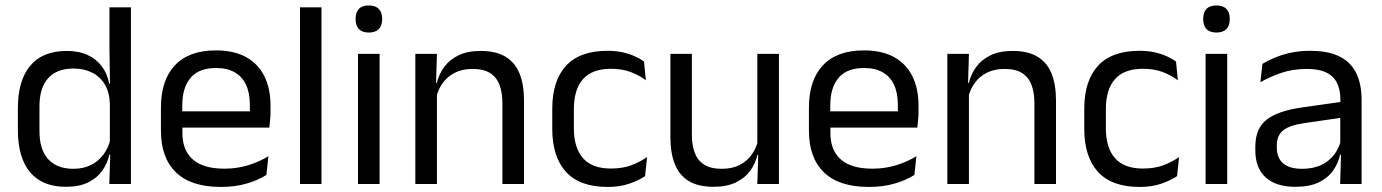

<svg xmlns="http://www.w3.org/2000/svg" viewBox="-20 -690 5184 720"><path d="M227 10.5Q139 10.5 93 -44Q47 -98.5 47 -203V-283.5Q47 -388.5 93.5 -443.8Q140 -499 230.5 -499Q275.5 -499 308.5 -483.8Q341.5 -468.5 362 -441Q382.5 -413.5 389.5 -376H416L392 -301.5Q390.5 -344.5 372.8 -373.8Q355 -403 324.8 -418Q294.5 -433 255.5 -433Q193.5 -433 160.8 -397Q128 -361 128 -291V-198Q128 -129 160.8 -93Q193.5 -57 255.5 -57Q292.5 -57 321 -71.2Q349.5 -85.5 368.2 -110.8Q387 -136 394 -168L414 -110H390Q383 -77 363.2 -49.5Q343.5 -22 310.2 -5.8Q277 10.5 227 10.5ZM390 0 393.5 -118 392 -144V-348L392.5 -365L390.5 -503.5V-662.5H471V0Z M808 11Q696.5 11 640 -43.5Q583.5 -98 583.5 -199.5V-286.5Q583.5 -389.5 636 -445.2Q688.5 -501 789.5 -501Q857.5 -501 903 -475.8Q948.5 -450.5 971.5 -404Q994.5 -357.5 994.5 -293V-275Q994.5 -259 993.2 -243Q992 -227 990 -211.5H915.5Q916.5 -235.5 916.8 -257Q917 -278.5 917 -296.5Q917 -341 902.8 -371.8Q888.5 -402.5 860.2 -418.8Q832 -435 789.5 -435Q726.5 -435 695 -398.5Q663.5 -362 663.5 -294V-247.5L664 -237.5V-191Q664 -160.5 673 -136Q682 -111.5 701.2 -93.8Q720.5 -76 750.2 -66.8Q780 -57.5 821 -57.5Q868.5 -57.5 909.5 -70Q950.5 -82.5 986.5 -104L979 -34Q946.5 -13.5 903.5 -1.2Q860.5 11 808 11ZM626 -211.5V-272.5H973V-211.5Z M1105 0V-662.5H1185.5V0Z M1322.5 0V-488H1403.5V0ZM1363 -568Q1338 -568 1325.8 -581.2Q1313.5 -594.5 1313.5 -617.5V-620Q1313.5 -643.5 1325.8 -656.5Q1338 -669.5 1363 -669.5Q1388 -669.5 1400.5 -656.5Q1413 -643.5 1413 -620V-617.5Q1413 -594 1400.5 -581Q1388 -568 1363 -568Z M1864 0V-303.5Q1864 -343 1853.2 -371.5Q1842.5 -400 1818.2 -415.8Q1794 -431.5 1752 -431.5Q1713.5 -431.5 1685.2 -417Q1657 -402.5 1639.5 -377.8Q1622 -353 1615 -321.5L1600.5 -379H1618Q1626 -412 1646 -439.2Q1666 -466.5 1699.8 -482.8Q1733.5 -499 1782.5 -499Q1840.5 -499 1876.2 -477Q1912 -455 1928.5 -413.8Q1945 -372.5 1945 -312.5V0ZM1537.5 0V-488H1618.5L1615 -371L1618.5 -366.5V0Z M2258.5 11Q2153.5 11 2102.2 -45.8Q2051 -102.5 2051 -206.5V-282.5Q2051 -387 2102.5 -443.2Q2154 -499.5 2258.5 -499.5Q2289.5 -499.5 2315 -493.8Q2340.5 -488 2360.8 -478.8Q2381 -469.5 2395 -459.5L2402 -389Q2378.5 -407 2346.2 -419.5Q2314 -432 2270.5 -432Q2200.5 -432 2166.2 -393.2Q2132 -354.5 2132 -280.5V-208.5Q2132 -136 2166.2 -97Q2200.5 -58 2270.5 -58Q2315.5 -58 2348.2 -70.5Q2381 -83 2406.5 -101L2399 -29.5Q2377 -14.5 2341.5 -1.8Q2306 11 2258.5 11Z M2574.5 -488V-184.5Q2574.5 -146 2585.2 -117.2Q2596 -88.5 2620.5 -72.8Q2645 -57 2686.5 -57Q2725.5 -57 2753.5 -71.2Q2781.5 -85.5 2799.2 -110.5Q2817 -135.5 2823.5 -167L2838 -109.5H2820.5Q2813 -76.5 2793 -49.2Q2773 -22 2739.2 -5.8Q2705.5 10.5 2656 10.5Q2598.5 10.5 2562.8 -11.2Q2527 -33 2510.5 -74.8Q2494 -116.5 2494 -175.5V-488ZM2901 -488V0H2820L2823.5 -117L2820 -122V-488Z M3238 11Q3126.5 11 3070 -43.5Q3013.5 -98 3013.5 -199.5V-286.5Q3013.5 -389.5 3066 -445.2Q3118.5 -501 3219.5 -501Q3287.5 -501 3333 -475.8Q3378.5 -450.5 3401.5 -404Q3424.5 -357.5 3424.5 -293V-275Q3424.5 -259 3423.2 -243Q3422 -227 3420 -211.5H3345.5Q3346.5 -235.5 3346.8 -257Q3347 -278.5 3347 -296.5Q3347 -341 3332.8 -371.8Q3318.5 -402.5 3290.2 -418.8Q3262 -435 3219.5 -435Q3156.5 -435 3125 -398.5Q3093.5 -362 3093.5 -294V-247.5L3094 -237.5V-191Q3094 -160.5 3103 -136Q3112 -111.5 3131.2 -93.8Q3150.5 -76 3180.2 -66.8Q3210 -57.5 3251 -57.5Q3298.5 -57.5 3339.5 -70Q3380.5 -82.5 3416.5 -104L3409 -34Q3376.5 -13.5 3333.5 -1.2Q3290.5 11 3238 11ZM3056 -211.5V-272.5H3403V-211.5Z M3859 0V-303.5Q3859 -343 3848.2 -371.5Q3837.5 -400 3813.2 -415.8Q3789 -431.5 3747 -431.5Q3708.5 -431.5 3680.2 -417Q3652 -402.5 3634.5 -377.8Q3617 -353 3610 -321.5L3595.5 -379H3613Q3621 -412 3641 -439.2Q3661 -466.5 3694.8 -482.8Q3728.5 -499 3777.5 -499Q3835.5 -499 3871.2 -477Q3907 -455 3923.5 -413.8Q3940 -372.5 3940 -312.5V0ZM3532.5 0V-488H3613.5L3610 -371L3613.5 -366.5V0Z M4253.5 11Q4148.5 11 4097.2 -45.8Q4046 -102.5 4046 -206.5V-282.5Q4046 -387 4097.5 -443.2Q4149 -499.5 4253.5 -499.5Q4284.5 -499.5 4310 -493.8Q4335.5 -488 4355.8 -478.8Q4376 -469.5 4390 -459.5L4397 -389Q4373.5 -407 4341.2 -419.5Q4309 -432 4265.5 -432Q4195.5 -432 4161.2 -393.2Q4127 -354.5 4127 -280.5V-208.5Q4127 -136 4161.2 -97Q4195.5 -58 4265.5 -58Q4310.5 -58 4343.2 -70.5Q4376 -83 4401.5 -101L4394 -29.5Q4372 -14.5 4336.5 -1.8Q4301 11 4253.5 11Z M4501 0V-488H4582V0ZM4541.5 -568Q4516.5 -568 4504.2 -581.2Q4492 -594.5 4492 -617.5V-620Q4492 -643.5 4504.2 -656.5Q4516.5 -669.5 4541.5 -669.5Q4566.5 -669.5 4579 -656.5Q4591.5 -643.5 4591.5 -620V-617.5Q4591.5 -594 4579 -581Q4566.5 -568 4541.5 -568Z M5005.5 0 5009 -118.5 5006 -131V-286.5L5006.5 -315Q5006.5 -374.5 4976.2 -403Q4946 -431.5 4880.5 -431.5Q4828 -431.5 4784.2 -416.5Q4740.5 -401.5 4706.5 -381.5L4714 -450.5Q4733 -462 4759.2 -473.2Q4785.5 -484.5 4819.2 -492Q4853 -499.5 4893.5 -499.5Q4946 -499.5 4982.8 -486.8Q5019.5 -474 5042.2 -450Q5065 -426 5075.5 -392Q5086 -358 5086 -316V0ZM4837.5 10.5Q4765 10.5 4726.2 -24.8Q4687.5 -60 4687.5 -125.5V-140Q4687.5 -207.5 4729.2 -240.8Q4771 -274 4862 -287L5016.5 -309L5021 -250L4872 -228.5Q4816 -220.5 4792 -201.2Q4768 -182 4768 -144.5V-136.5Q4768 -98 4791.8 -77.5Q4815.5 -57 4863 -57Q4905 -57 4935 -71.5Q4965 -86 4983.5 -110.5Q5002 -135 5008.5 -165L5021 -110H5005.5Q4998.5 -78 4979.2 -50.5Q4960 -23 4925.5 -6.2Q4891 10.5 4837.5 10.5Z"/></svg>

Font: Anek Tamil Medium
Style: Regular
Weight: 400
Version: Version 1.003